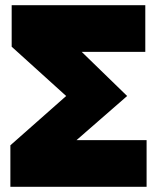

<svg xmlns="http://www.w3.org/2000/svg" viewBox="-20 -720 605 740"><path d="M20 0V-160L235 -350L25 -540V-700H540V-520H295L470 -350L275 -180H545V0Z"/></svg>

Font: Tektur Black
Style: Regular
Weight: 900
Designer: Adam Jagosz
Foundry: Adam Jagosz
Version: Version 1.005;gftools[0.9.30]